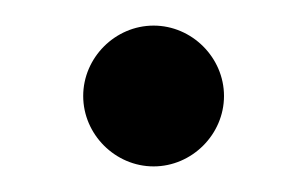

<svg xmlns="http://www.w3.org/2000/svg" viewBox="-20 -280 240 150"><path d="M100 -260C70 -260 45 -235 45 -205C45 -175 70 -150 100 -150C130 -150 155 -175 155 -205C155 -235 130 -260 100 -260Z"/></svg>

Font: EB Garamond 12
Style: Regular
Weight: 400
Version: Version 0.016+